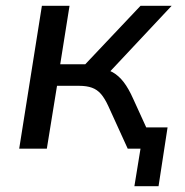

<svg xmlns="http://www.w3.org/2000/svg" viewBox="-20 -511 636 660"><path d="M442 129 463 0H422L434 -73H556L525 129ZM46 0 124 -491H219L187 -290H273L463 -491H570L345 -251L321 -276Q347 -274 367.5 -262.5Q388 -251 405 -229Q422 -207 438 -171L516 0H419L352 -147Q340 -173 327 -188Q314 -203 296 -209.5Q278 -216 252 -216H176L141 0Z"/></svg>

Font: Nunito Sans 10pt Medium
Style: Italic
Weight: 500
Italic angle: -9°
Designer: Vernon Adams
Foundry: Vernon Adams
Version: Version 3.101;gftools[0.9.27]